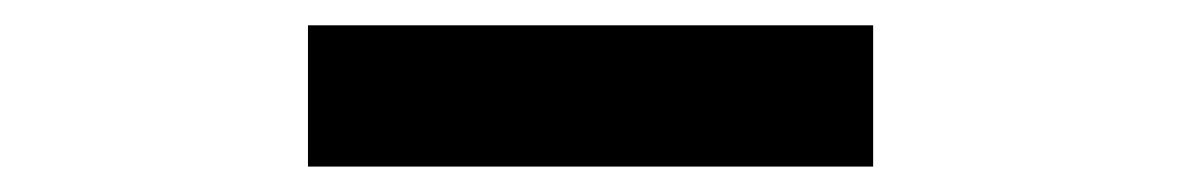

<svg xmlns="http://www.w3.org/2000/svg" viewBox="-20 -131 929 151"><path d="M222.2 0H666.7V-111.1H222.2Z"/></svg>

Font: linjaSipiki
Style: Regular
Weight: 500
Foundry: Made with Bits'n'Picas by Kreative Software
Version: Version 1.3